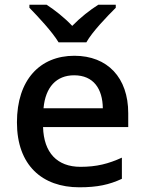

<svg xmlns="http://www.w3.org/2000/svg" viewBox="-20 -786 613 816"><path d="M229 -606H347C372 -651 435 -716 472 -753V-766H398C363 -744 322 -712 287 -676C253 -712 213 -743 178 -766H105V-753C142 -715 202 -651 229 -606ZM296 -549C150 -549 52 -447 52 -266C52 -83 160 10 317 10C394 10 444 -1 498 -26V-116C441 -90 391 -77 322 -77C223 -77 166 -137 163 -246H525V-305C525 -456 437 -549 296 -549ZM295 -466C378 -466 416 -408 417 -326H165C173 -416 220 -466 295 -466Z"/></svg>

Font: Noto Sans Lisu Medium
Style: Regular
Weight: 500
Designer: Monotype Design Team. David Williams.
Foundry: Monotype Imaging Inc.
Version: Version 2.102